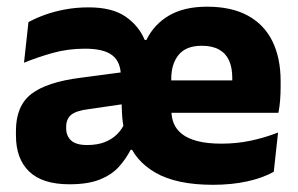

<svg xmlns="http://www.w3.org/2000/svg" viewBox="-20 -526 870 560"><path d="M601 13Q494.5 13 433.2 -22.5Q372 -58 352 -119L342 -146Q337 -172 335.8 -196.2Q334.5 -220.5 334.5 -244L332.5 -304Q332.5 -345 307.8 -364.5Q283 -384 228 -384Q178 -384 133.5 -371.5Q89 -359 50 -343L63 -461.5Q84 -473 111 -482.8Q138 -492.5 170 -498.5Q202 -504.5 239 -504.5Q306.5 -504.5 345.5 -478Q384.5 -451.5 402 -409.5H407Q429.5 -455.5 473.5 -481Q517.5 -506.5 584 -506.5Q655 -506.5 702.8 -480.5Q750.5 -454.5 774.5 -405.8Q798.5 -357 798.5 -289V-272.5Q798.5 -253.5 797 -233.8Q795.5 -214 792 -197H654.5Q656 -226 656.8 -251.5Q657.5 -277 657.5 -298Q657.5 -329 648 -349.8Q638.5 -370.5 618.8 -381.5Q599 -392.5 568.5 -392.5Q522.5 -392.5 501 -366Q479.5 -339.5 479.5 -296.5V-252.5L480 -236.5V-202.5Q480 -182.5 487.2 -165.2Q494.5 -148 511 -135Q527.5 -122 555.8 -114.5Q584 -107 626.5 -107Q670.5 -107 711.8 -115.8Q753 -124.5 791 -139.5L778.5 -25Q746.5 -7 701.2 3Q656 13 601 13ZM182.5 11.5Q103.5 11.5 65 -25.8Q26.5 -63 26.5 -131V-144.5Q26.5 -217 71.2 -251.8Q116 -286.5 213.5 -299L345.5 -316.5L354.5 -224.5L237.5 -207.5Q202 -203 187.5 -191Q173 -179 173 -155.5V-152Q173 -129.5 187.5 -116.2Q202 -103 234 -103Q264 -103 285.5 -111.5Q307 -120 321.5 -134.5Q336 -149 343 -166L386.5 -89H361Q346.5 -61 325.5 -38.2Q304.5 -15.5 270.2 -2Q236 11.5 182.5 11.5ZM414.5 -197V-291.5H761.5V-197Z"/></svg>

Font: Anek Tamil Medium
Style: Bold
Weight: 700
Version: Version 1.003